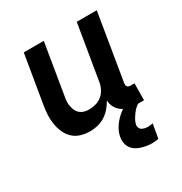

<svg xmlns="http://www.w3.org/2000/svg" viewBox="-173 -648 946 998"><g transform="rotate(-30 300.0 -148.5)"><path d="M206 8Q177 8 150.5 0Q124 -8 105 -26Q86 -44 75 -68.5Q64 -93 59.5 -120.5Q55 -148 56.5 -176Q58 -204 63 -233L111 -520H231L181 -217Q178 -202 177 -187Q176 -172 179 -158Q182 -144 187.5 -131.5Q193 -119 203.5 -110Q214 -101 228 -97Q242 -93 257 -93Q277 -93 297.5 -98.5Q318 -104 334.5 -117.5Q351 -131 361 -150.5Q371 -170 374 -190L429 -520H549L483 -120Q482 -115 482.5 -109.5Q483 -104 486.5 -100Q490 -96 495 -94.5Q500 -93 506 -93H529L528 8H489Q465 8 442.5 3.5Q420 -1 401.5 -13Q383 -25 372 -44.5Q361 -64 360 -88Q349 -67 332.5 -48Q316 -29 295.5 -16Q275 -3 251.5 2.5Q228 8 206 8ZM453 223Q436 223 419.5 220Q403 217 387.5 212Q372 207 358.5 198Q345 189 336.5 176Q328 163 325 146.5Q322 130 325 113Q330 82 349.5 53.5Q369 25 395.5 4Q422 -17 453 -29.5Q484 -42 515 -45L508 0Q493 6 480 17Q467 28 457.5 41Q448 54 439.5 68.5Q431 83 428 98Q427 107 430.5 116Q434 125 442 129.5Q450 134 459 136Q468 138 477 138Q485 138 492 137Q499 136 507 134L492 219Q483 221 473 222Q463 223 453 223Z"/></g></svg>

Font: Iosevka Extended
Style: Bold Italic
Weight: 700
Width: 7
Italic angle: -9°
Monospace: yes
Designer: Belleve Invis
Foundry: Belleve Invis
Version: Version 32.5.0; ttfautohint (v1.8.4)